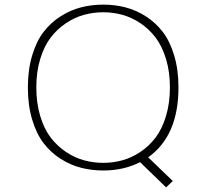

<svg xmlns="http://www.w3.org/2000/svg" viewBox="-20 -726 890 830"><path d="M426.5 11Q376 11 330.2 -0.8Q284.5 -12.5 242 -39.5Q199.5 -66.5 168.5 -107Q137.5 -147.5 119 -209.2Q100.5 -271 100.5 -348Q100.5 -424.5 119 -486.2Q137.5 -548 168.5 -588.2Q199.5 -628.5 242 -655.5Q284.5 -682.5 330.2 -694.2Q376 -706 426.5 -706Q476.5 -706 522.2 -694.2Q568 -682.5 610.2 -655.5Q652.5 -628.5 683.5 -588.2Q714.5 -548 733 -486.2Q751.5 -424.5 751.5 -348Q751.5 -138.5 620.5 -46L727 56.5L698 84L585.5 -25Q515 11 426.5 11ZM426.5 -22Q468.5 -22 508.8 -33Q549 -44 586.8 -69.2Q624.5 -94.5 652.5 -131.2Q680.5 -168 697.5 -224Q714.5 -280 714.5 -348Q714.5 -416 697.5 -471.5Q680.5 -527 652.5 -563.8Q624.5 -600.5 586.8 -625.8Q549 -651 508.8 -662Q468.5 -673 426.5 -673Q384 -673 343.5 -662Q303 -651 265.2 -625.8Q227.5 -600.5 199.2 -563.8Q171 -527 154 -471.5Q137 -416 137 -348Q137 -280 154 -224Q171 -168 199.2 -131.2Q227.5 -94.5 265.2 -69.2Q303 -44 343.5 -33Q384 -22 426.5 -22Z"/></svg>

Font: League Mono Wide Thin
Style: Regular
Weight: 100
Width: 8
Designer: Tyler Finck
Foundry: The League of Moveable Type / Tyler Finck
Version: Version 2.210